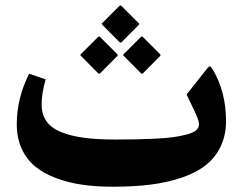

<svg xmlns="http://www.w3.org/2000/svg" viewBox="-20 -707 918 727"><path d="M358.9 -566.9 423.8 -502Q426.3 -499.5 426.3 -498.8Q426.3 -498 423.3 -494.1L359.4 -429.7Q355.5 -425.8 351.6 -429.7L288.1 -493.7Q284.2 -497.6 283.9 -498.5Q283.7 -499.5 286.6 -502.4L351.1 -566.9Q355 -570.8 358.9 -566.9ZM439.9 -684.6 504.9 -619.6Q507.3 -617.2 507.3 -616.5Q507.3 -615.7 504.4 -611.8L440.4 -547.4Q436.5 -543.5 432.6 -547.4L369.1 -611.3Q365.2 -615.2 365 -616.2Q364.7 -617.2 367.7 -620.1L432.1 -684.6Q436 -688.5 439.9 -684.6ZM521 -566.9 585.9 -502Q588.4 -499.5 588.4 -498.8Q588.4 -498 585.4 -494.1L521.5 -429.7Q517.6 -425.8 513.7 -429.7L450.2 -493.7Q446.3 -497.6 446 -498.5Q445.8 -499.5 448.7 -502.4L513.2 -566.9Q517.1 -570.8 521 -566.9ZM406.7 0Q344.2 0 291.5 -7.6Q238.8 -15.1 192.1 -32.7Q145.5 -50.3 113 -76.9Q80.6 -103.5 62 -144Q43.5 -184.6 43.5 -236.3Q43.5 -335 90.3 -427.7L152.8 -406.7Q137.7 -353.5 137.7 -311Q137.7 -272.9 156.7 -246.8Q175.8 -220.7 213.4 -206.1Q251 -191.4 299.6 -185.1Q348.1 -178.7 414.6 -178.7Q461.9 -178.7 497.6 -179.4Q533.2 -180.2 572.3 -182.1Q611.3 -184.1 638.2 -188Q665 -191.9 688 -198Q710.9 -204.1 722.2 -213.6Q733.4 -223.1 733.4 -235.4Q733.4 -241.7 731.2 -250Q729 -258.3 723.9 -270Q718.8 -281.7 714.1 -291.7Q709.5 -301.8 700.7 -319.6Q691.9 -337.4 686.5 -349.1L761.2 -443.8Q766.1 -449.7 768.6 -452.4Q771 -455.1 773.9 -455.3Q776.9 -455.6 779.3 -452.9Q781.7 -450.2 785.2 -444.3Q835.4 -360.8 835.9 -249.5Q835.9 -194.3 815.2 -151.6Q794.4 -108.9 757.8 -80.6Q721.2 -52.2 666.7 -33.9Q612.3 -15.6 548.6 -7.8Q484.9 0 406.7 0Z"/></svg>

Font: Sahel FD-WOL
Style: Bold-FD-WOL
Weight: 700
Foundry: Saber Rastikerdar (saber.rastikerdar@gmail.com)
Version: Version 2.0.2